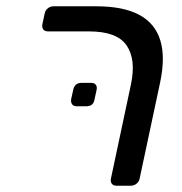

<svg xmlns="http://www.w3.org/2000/svg" viewBox="-20 -591 579 611"><path d="M350.8 0Q340.6 0 335.8 -6.3Q331 -12.6 333 -22.7L396.6 -321.8Q413.6 -402.1 382.8 -446.6Q352.1 -491.1 263.1 -491.1H132.6Q122.4 -491.1 117.7 -497.4Q112.9 -503.8 114.9 -514L122.2 -548.1Q124.2 -558.3 132.2 -564.6Q140.1 -571 150.3 -571H285.9Q372.4 -571 423.1 -543.8Q473.7 -516.6 490.2 -462.4Q506.7 -408.2 489.2 -327L424.4 -22.9Q422.4 -12.7 414.4 -6.4Q406.4 0 396.2 0ZM224.3 -252.8Q214.3 -252.8 209.7 -258.8Q205.1 -264.8 206.3 -274.8L213 -305.3Q217.6 -327.3 239.8 -327.3H270.3Q280.3 -327.3 284.9 -321.3Q289.5 -315.3 287.5 -305.3L280.8 -274.8Q277.4 -252.8 254.8 -252.8Z"/></svg>

Font: Rubik Light
Style: Italic
Weight: 300
Italic angle: -12°
Designer: Hubert and Fischer
Foundry: Hubert and Fischer
Version: Version 2.300;gftools[0.9.30]